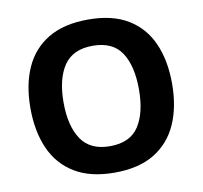

<svg xmlns="http://www.w3.org/2000/svg" viewBox="-81 -812 958 908"><g transform="rotate(-10 398.0 -357.5)"><path d="M738 -358Q738 -247 701.5 -164.5Q665 -82 590 -36Q515 10 398 10Q282 10 206.5 -36Q131 -82 94.5 -165Q58 -248 58 -359Q58 -470 94.5 -552Q131 -634 206.5 -679.5Q282 -725 399 -725Q515 -725 590 -679.5Q665 -634 701.5 -551.5Q738 -469 738 -358ZM217 -358Q217 -246 260 -181.5Q303 -117 398 -117Q495 -117 537 -181.5Q579 -246 579 -358Q579 -471 537 -535Q495 -599 399 -599Q303 -599 260 -535Q217 -471 217 -358Z"/></g></svg>

Font: Noto Sans Hanifi Rohingya
Style: Regular
Weight: 400
Designer: Monotype Design Team and DaltonMaag
Foundry: Google LLC
Version: Version 2.101